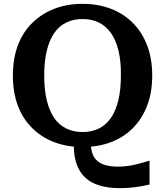

<svg xmlns="http://www.w3.org/2000/svg" viewBox="-20 -748 859 999"><path d="M364 0 452 -10Q452 37 467 65Q482 93 513.5 106Q545 119 593 119Q627 119 656 114Q685 109 710.5 101.5Q736 94 758 88V212Q727 220 686.5 225.5Q646 231 605 231Q526 231 472 207.5Q418 184 390.5 132.5Q363 81 364 0ZM410 17Q329 17 263 -8Q197 -33 148 -81Q99 -129 73 -198Q47 -267 47 -355Q47 -443 73 -512Q99 -581 148 -629Q197 -677 263 -702.5Q329 -728 410 -728Q490 -728 556.5 -702.5Q623 -677 671 -629Q719 -581 745.5 -512Q772 -443 772 -355Q772 -267 745.5 -198Q719 -129 671 -81Q623 -33 556.5 -8Q490 17 410 17ZM410 -61Q457 -61 494 -79Q531 -97 556.5 -133.5Q582 -170 595.5 -225.5Q609 -281 609 -355Q610 -429 596.5 -484.5Q583 -540 557 -576.5Q531 -613 494 -631Q457 -649 410 -649Q363 -649 325.5 -631Q288 -613 262.5 -576.5Q237 -540 223.5 -484.5Q210 -429 210 -355Q210 -281 223.5 -225.5Q237 -170 262.5 -133.5Q288 -97 325.5 -79Q363 -61 410 -61Z"/></svg>

Font: Roboto Serif 20pt SemiBold
Style: Regular
Weight: 600
Version: Version 1.008